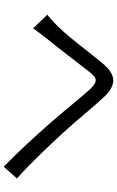

<svg xmlns="http://www.w3.org/2000/svg" viewBox="183 -858 633 1040"><g transform="rotate(90 500.0 -338.5)"><path d="M60 -278 134 -201C149 -222 171 -252 192 -278C242 -338 324 -448 370 -506C387 -528 401 -540 415 -540C429 -540 444 -530 464 -509C510 -458 586 -363 650 -290C718 -213 809 -113 884 -42L947 -113C858 -193 761 -297 700 -363C637 -431 558 -530 501 -590C471 -620 443 -635 416 -635C385 -635 356 -615 325 -579C267 -509 184 -397 131 -343C105 -316 84 -296 60 -278Z"/></g></svg>

Font: Noto Sans KR Regular
Style: Regular
Weight: 400
Designer: Ryoko NISHIZUKA  (kana & ideographs); Paul D. Hunt (Latin, Greek & Cyrillic); Wenlong ZHANG  (bopomofo); Sandoll Communi
Foundry: Adobe Systems Incorporated
Version: Version 1.004;PS 1.004;hotconv 1.0.82;makeotf.lib2.5.63406